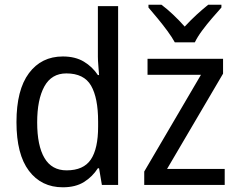

<svg xmlns="http://www.w3.org/2000/svg" viewBox="-20 -786 1008 816"><path d="M247 10Q156 10 103 -60Q50 -130 50 -267Q50 -404 103 -475Q156 -546 247 -546Q300 -546 336.5 -524Q373 -502 396 -467H401Q400 -484 398 -506.5Q396 -529 396 -545V-760H482V0H413L401 -71H396Q373 -35 337 -12.5Q301 10 247 10ZM263 -62Q335 -62 366 -108Q397 -154 397 -248V-269Q397 -370 367 -422Q337 -474 262 -474Q199 -474 168.5 -418.5Q138 -363 138 -266Q138 -167 169 -114.5Q200 -62 263 -62ZM935 0H593V-57L834 -468H607V-536H928V-473L690 -68H935ZM723 -606Q711 -628 691.5 -654.5Q672 -681 650.5 -707Q629 -733 611 -754V-766H666Q689 -749 715 -724.5Q741 -700 765 -673Q791 -701 815 -723Q839 -745 865 -766H921V-754Q904 -735 881.5 -709Q859 -683 839 -656Q819 -629 808 -606Z"/></svg>

Font: Noto Sans SemiCondensed
Style: Regular
Weight: 400
Width: 4
Designer: Monotype Design Team
Foundry: Monotype Imaging Inc.
Version: Version 2.013; ttfautohint (v1.8.4.7-5d5b)